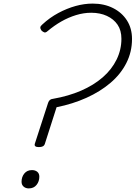

<svg xmlns="http://www.w3.org/2000/svg" viewBox="-20 -1035 755 1069"><path d="M196 -216Q183 -216 177 -220.5Q171 -225 174 -235L248 -463Q252 -474 258.5 -479Q265 -484 276 -485Q362 -500 432 -530.5Q502 -561 552 -604.5Q602 -648 629 -703Q656 -758 656 -819Q656 -866 634.5 -897.5Q613 -929 575 -946.5Q537 -964 488 -964Q446 -964 403.5 -951Q361 -938 321.5 -915.5Q282 -893 244 -861Q234 -852 226 -855Q218 -858 211 -865Q204 -875 204.5 -882.5Q205 -890 216 -899Q257 -937 304.5 -962.5Q352 -988 400.5 -1001.5Q449 -1015 496 -1015Q560 -1015 609.5 -990Q659 -965 687 -921Q715 -877 715 -818Q715 -746 683.5 -684Q652 -622 595 -573.5Q538 -525 461.5 -490.5Q385 -456 295 -438L230 -235Q227 -225 219 -220.5Q211 -216 196 -216ZM140 14Q123 14 111.5 4Q100 -6 100 -23Q100 -50 115.5 -69Q131 -88 158 -88Q176 -88 187.5 -78.5Q199 -69 199 -51Q199 -25 183.5 -5.5Q168 14 140 14Z"/></svg>

Font: Playwrite US Trad ExtraLight
Style: Regular
Weight: 250
Designer: Veronika Burian, José Scaglione
Foundry: TypeTogether
Version: Version 1.003